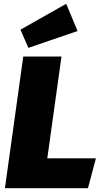

<svg xmlns="http://www.w3.org/2000/svg" viewBox="-20 -995 554 1015"><path d="M230 -158H487L445 0H6L103 -696H305ZM390 -831 130 -742 88 -838 330 -975Z"/></svg>

Font: FiraGO Heavy
Style: Italic
Weight: 900
Italic angle: -8°
Designer: bBox Type GmbH
Foundry: bBox Type GmbH
Version: Version 1.001